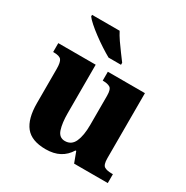

<svg xmlns="http://www.w3.org/2000/svg" viewBox="-176 -911 1032 1067"><g transform="rotate(30 340.0 -378.0)"><path d="M260 10Q170 10 130.5 -39Q91 -88 91 -188V-407Q91 -450 79.5 -464.5Q68 -479 31 -479H27V-536H267V-226Q267 -162 280 -122.5Q293 -83 330 -83Q372 -83 390 -123Q408 -163 408 -231V-418Q408 -460 392 -469.5Q376 -479 349 -479H345V-536H583V-119Q583 -76 599.5 -66.5Q616 -57 644 -57H654V0H438L413 -67H408Q385 -29 348.5 -9.5Q312 10 260 10ZM309 -606Q284 -620 254 -639.5Q224 -659 194.5 -681Q165 -703 142.5 -723Q120 -743 111 -756V-766H288Q299 -744 317.5 -717Q336 -690 355.5 -664Q375 -638 389 -619V-606Z"/></g></svg>

Font: Noto Serif Lao ExtraBold
Style: Regular
Weight: 800
Designer: Monotype Design Team
Foundry: Monotype Imaging Inc.
Version: Version 2.003; ttfautohint (v1.8.4.7-5d5b)